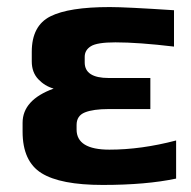

<svg xmlns="http://www.w3.org/2000/svg" viewBox="-20 -514 541 544"><path d="M44 -141C44 -85 61.8 -45.8 97.5 -23.5C133.2 -1.2 191 10 271 10C353 10 422.3 4 479 -8V-116C413 -98.7 350 -90 290 -90C228 -90 197 -109 197 -147V-160C197 -177.3 204.8 -189.2 220.5 -195.5C236.2 -201.8 258.7 -205 288 -205H406V-293H288C242.7 -293 220 -307.7 220 -337V-353C220 -365.7 225.8 -375.7 237.5 -383C249.2 -390.3 272.3 -394 307 -394C350.3 -394 405.7 -390 473 -382V-485C381.7 -491 321 -494 291 -494C213.7 -494 157.5 -485.2 122.5 -467.5C87.5 -449.8 70 -416.3 70 -367V-340C70 -319.3 76.2 -302.5 88.5 -289.5C100.8 -276.5 115.3 -267.7 132 -263C73.3 -241.7 44 -209.3 44 -166Z"/></svg>

Font: Play
Style: Bold
Weight: 700
Designer: Jonas Hecksher
Foundry: Jonas Hecksher, Playtypeª, e-types AS
Version: Version 1.002